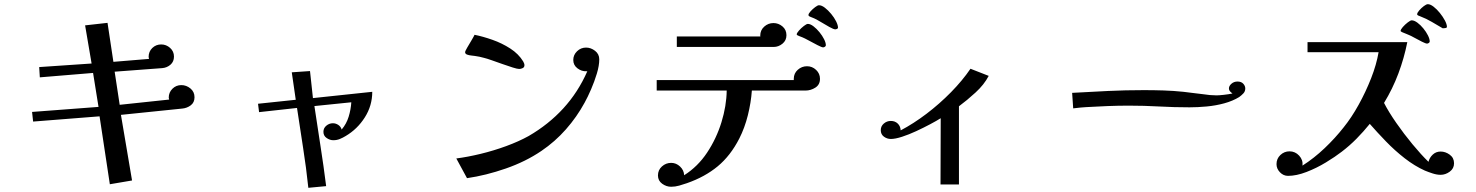

<svg xmlns="http://www.w3.org/2000/svg" viewBox="-20 -853 7040 916"><path d="M908 -389Q908 -364 890 -350.5Q872 -337 849 -335L557 -305L610 8L504 26L455 -298L138 -273L133 -319L450 -343L424 -505L170 -484L167 -533L417 -550L386 -732L493 -744L521 -558L691 -572Q689 -578 689 -581Q689 -607 706.5 -624Q724 -641 749 -641Q773 -641 791.5 -624.5Q810 -608 810 -583Q810 -559 793.5 -544.5Q777 -530 754 -528L527 -511L551 -353L787 -378Q785 -384 785 -387Q785 -412 802.5 -429.5Q820 -447 845 -447Q869 -447 888.5 -431Q908 -415 908 -389Z M1756 -415Q1756 -349 1720.5 -293Q1685 -237 1629 -204Q1616 -196 1601.5 -190Q1587 -184 1570 -184Q1554 -184 1538.5 -194.5Q1523 -205 1523 -224Q1523 -242 1537 -253.5Q1551 -265 1568 -265Q1582 -265 1594 -257Q1606 -249 1610 -235Q1633 -262 1643.5 -296.5Q1654 -331 1656 -365L1480 -347Q1494 -252 1509 -156.5Q1524 -61 1536 35L1451 43Q1441 -53 1426 -148Q1411 -243 1397 -338L1216 -318L1211 -358L1391 -377L1372 -508L1459 -514L1473 -385Z M2839 -570Q2839 -540 2827.5 -502Q2816 -464 2800 -427Q2784 -390 2769 -363Q2732 -295 2680 -236Q2628 -177 2563 -133Q2488 -82 2393 -49Q2298 -16 2208 -3L2157 -97Q2211 -104 2273 -119Q2335 -134 2395 -156Q2455 -178 2502 -204Q2597 -259 2667.5 -336Q2738 -413 2782 -513H2778Q2755 -512 2735 -527Q2715 -542 2715 -567Q2715 -591 2733 -608.5Q2751 -626 2776 -626Q2799 -626 2819 -610.5Q2839 -595 2839 -570ZM2482 -542Q2482 -532 2473.5 -528Q2465 -524 2457 -524Q2448 -524 2426 -531Q2404 -538 2377 -547.5Q2350 -557 2326 -565.5Q2302 -574 2289 -577Q2268 -583 2246 -586Q2241 -587 2229.5 -588Q2218 -589 2208.5 -592.5Q2199 -596 2199 -604Q2199 -609 2209 -626Q2219 -643 2230 -661.5Q2241 -680 2244 -687Q2284 -679 2329.5 -663Q2375 -647 2414.5 -621.5Q2454 -596 2476 -560Q2478 -556 2480 -551.5Q2482 -547 2482 -542Z M3892 -477Q3892 -449 3870 -435Q3848 -421 3823 -421H3567Q3563 -364 3548 -303.5Q3533 -243 3507 -192Q3465 -110 3404 -59.5Q3343 -9 3257 21Q3240 27 3220.5 32.5Q3201 38 3182 38Q3159 38 3139 23.5Q3119 9 3119 -16Q3119 -42 3138 -59Q3157 -76 3182 -76Q3206 -76 3224.5 -58.5Q3243 -41 3244 -17Q3309 -58 3353.5 -125Q3398 -192 3422 -270Q3446 -348 3447 -421H3113V-471H3767Q3767 -473 3767 -474.5Q3767 -476 3767 -477Q3767 -503 3786 -520Q3805 -537 3830 -537Q3855 -537 3873.5 -519.5Q3892 -502 3892 -477ZM3732 -685Q3732 -660 3713 -644.5Q3694 -629 3671 -629H3209V-679H3608Q3607 -680 3607 -683Q3607 -709 3626 -726Q3645 -743 3670 -743Q3694 -743 3713 -727Q3732 -711 3732 -685ZM3920 -637Q3920 -633 3915.5 -630Q3911 -627 3907 -627Q3901 -627 3880.5 -637.5Q3860 -648 3839 -659.5Q3818 -671 3808 -675Q3804 -677 3792.5 -681Q3781 -685 3781 -689Q3781 -695 3791.5 -707Q3802 -719 3815 -729Q3828 -739 3834 -739Q3846 -739 3861 -727.5Q3876 -716 3889.5 -699.5Q3903 -683 3911.5 -666Q3920 -649 3920 -637ZM3978 -721Q3978 -717 3973 -715Q3968 -713 3965 -713Q3957 -713 3936.5 -724.5Q3916 -736 3894.5 -749Q3873 -762 3863 -766Q3859 -768 3848 -772Q3837 -776 3837 -781Q3837 -788 3847 -799Q3857 -810 3869 -819Q3881 -828 3887 -828Q3900 -828 3915.5 -816Q3931 -804 3945.5 -786.5Q3960 -769 3969 -751Q3978 -733 3978 -721Z M4697 -491Q4675 -449 4634 -411.5Q4593 -374 4555 -346V27H4467L4468 -289Q4449 -277 4418 -260.5Q4387 -244 4351.5 -227.5Q4316 -211 4283.5 -200.5Q4251 -190 4230 -190Q4212 -190 4197 -201Q4182 -212 4182 -232Q4182 -251 4196.5 -263.5Q4211 -276 4230 -276Q4250 -276 4263 -263.5Q4276 -251 4277 -231Q4338 -263 4400 -310Q4462 -357 4517 -413Q4572 -469 4610 -525Z M5921 -431Q5921 -417 5912 -407.5Q5903 -398 5892 -390Q5861 -371 5820.5 -360Q5780 -349 5737 -345Q5694 -341 5655 -341Q5582 -341 5510 -345Q5438 -349 5365 -349Q5315 -349 5264 -347Q5213 -345 5163 -342Q5150 -341 5136 -340Q5122 -339 5100 -336L5095 -410Q5184 -415 5266.5 -419Q5349 -423 5437 -423Q5484 -423 5531 -421.5Q5578 -420 5626 -415Q5652 -412 5674.5 -409Q5697 -406 5716 -404Q5754 -398 5784 -398Q5795 -398 5818 -400.5Q5841 -403 5860 -407Q5853 -412 5848 -417.5Q5843 -423 5843 -431Q5843 -443 5855 -453.5Q5867 -464 5884 -464Q5902 -464 5911.5 -453.5Q5921 -443 5921 -431Z M6917 -74Q6917 -49 6896.5 -34Q6876 -19 6853 -19Q6835 -19 6815 -25.5Q6795 -32 6778 -39Q6729 -61 6681.5 -98Q6634 -135 6592 -178.5Q6550 -222 6515 -262Q6485 -225 6452 -191.5Q6419 -158 6381 -129Q6350 -105 6305.5 -78Q6261 -51 6213 -32.5Q6165 -14 6125 -14Q6103 -14 6086.5 -31Q6070 -48 6070 -70Q6070 -96 6088.5 -113.5Q6107 -131 6132 -131Q6159 -131 6178 -110.5Q6197 -90 6194 -63Q6249 -98 6299.5 -146Q6350 -194 6390 -245Q6428 -292 6462 -353.5Q6496 -415 6521.5 -480Q6547 -545 6557 -604H6218V-652H6694Q6679 -576 6651.5 -502.5Q6624 -429 6583 -362Q6605 -319 6641.5 -266.5Q6678 -214 6719 -164.5Q6760 -115 6795 -81Q6800 -101 6815.5 -115.5Q6831 -130 6853 -130Q6876 -130 6896.5 -115Q6917 -100 6917 -74ZM6801 -655Q6801 -651 6796.5 -648Q6792 -645 6788 -645Q6782 -645 6764 -654Q6746 -663 6728 -673Q6710 -683 6702 -686Q6699 -688 6689 -691.5Q6679 -695 6670.5 -699Q6662 -703 6662 -705Q6662 -712 6672.5 -724Q6683 -736 6696 -746Q6709 -756 6715 -756Q6727 -756 6742 -745Q6757 -734 6770.5 -717.5Q6784 -701 6792.5 -684Q6801 -667 6801 -655ZM6883 -725Q6883 -720 6875 -719Q6867 -718 6863 -718Q6837 -733 6811 -748.5Q6785 -764 6756 -775Q6753 -776 6747 -778.5Q6741 -781 6741 -785Q6741 -792 6751 -803.5Q6761 -815 6773 -824Q6785 -833 6792 -833Q6804 -833 6819.5 -821Q6835 -809 6849.5 -791Q6864 -773 6873.5 -755Q6883 -737 6883 -725Z"/></svg>

Font: Kaisei Decol Medium
Style: Regular
Weight: 500
Designer: Font-Kai, 金井和夫
Foundry: KAZUO KANAI
Version: Version 5.003